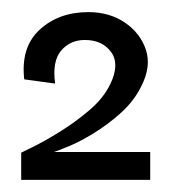

<svg xmlns="http://www.w3.org/2000/svg" viewBox="-20 -708 283 317"><path d="M15 -411V-456Q15 -456 33.5 -465Q52 -474 78 -490Q104 -506 127.5 -526Q151 -546 162 -569Q178 -602 163.5 -622Q149 -642 120 -642Q96 -642 81 -624.5Q66 -607 71 -570L20 -577Q14 -630 45.5 -659Q77 -688 126 -688Q161 -688 186.5 -670.5Q212 -653 221 -625.5Q230 -598 213 -565Q201 -541 180 -522Q159 -503 135.5 -488.5Q112 -474 93.5 -466.5Q75 -459 69 -457H228V-411Z"/></svg>

Font: Darker Grotesque
Style: Bold
Weight: 700
Designer: Gabriel Lam
Foundry: TypeRant
Version: Version 1.000;gftools[0.9.28]